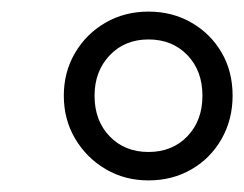

<svg xmlns="http://www.w3.org/2000/svg" viewBox="-20 -731 421 331"><path d="M236 -420Q195 -420 162 -439.5Q129 -459 109.5 -492Q90 -525 90 -566Q90 -607 109.5 -640Q129 -673 162 -692Q195 -711 236 -711Q277 -711 310 -692Q343 -673 362 -640.5Q381 -608 381 -566Q381 -525 362 -491.5Q343 -458 310 -439Q277 -420 236 -420ZM236 -469Q277 -469 303 -496Q329 -523 329 -566Q329 -609 303 -636Q277 -663 236 -663Q195 -663 169 -635.5Q143 -608 143 -566Q143 -523 169 -496Q195 -469 236 -469Z"/></svg>

Font: Nunito Sans 10pt Light
Style: Italic
Weight: 300
Italic angle: -9°
Designer: Vernon Adams
Foundry: Vernon Adams
Version: Version 3.101;gftools[0.9.27]